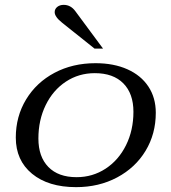

<svg xmlns="http://www.w3.org/2000/svg" viewBox="-20 -760 705 790"><path d="M45 -194Q45 -281 87.5 -351Q130 -421 204.5 -460.5Q279 -500 373 -500Q448 -500 504 -475Q560 -450 590.5 -404Q621 -358 621 -296Q621 -209 579 -139.5Q537 -70 462 -30Q387 10 293 10Q179 10 112 -45Q45 -100 45 -194ZM529 -300Q529 -375 487.5 -417Q446 -459 370 -459Q304 -459 251 -424Q198 -389 168 -327.5Q138 -266 138 -190Q138 -115 179 -73Q220 -31 295 -31Q361 -31 414.5 -66Q468 -101 498.5 -162.5Q529 -224 529 -300ZM235 -667Q205 -691 205 -710Q205 -723 215.5 -731.5Q226 -740 242 -740Q271 -740 290 -714L404 -560H369Z"/></svg>

Font: Fahkwang
Style: Italic
Weight: 400
Italic angle: -10°
Version: Version 1.000; ttfautohint (v1.6)